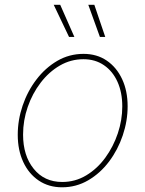

<svg xmlns="http://www.w3.org/2000/svg" viewBox="-20 -777 612 808"><path d="M241.2 11.2Q185.1 11.2 143.1 -17.1Q101.1 -45.4 77.9 -95.2Q54.7 -145 54.7 -210Q54.7 -272 75.2 -332.5Q95.7 -393.1 133.1 -442.1Q170.4 -491.2 220.9 -520.8Q271.5 -550.3 331.5 -550.3Q387.7 -550.3 429.2 -522Q470.7 -493.7 493.9 -444.1Q517.1 -394.5 517.1 -329.6Q517.1 -268.1 496.6 -207.3Q476.1 -146.5 439 -97.2Q401.9 -47.9 351.3 -18.3Q300.8 11.2 241.2 11.2ZM241.7 -11.2Q296.9 -11.2 343 -39.1Q389.2 -66.9 423.1 -113.3Q457 -159.7 475.8 -215.8Q494.6 -272 494.6 -329.1Q494.6 -387.7 474.6 -432.4Q454.6 -477.1 417.7 -502.4Q380.9 -527.8 331.1 -527.8Q277.8 -527.8 231.9 -501.2Q186 -474.6 151.1 -429Q116.2 -383.3 96.7 -326.9Q77.1 -270.5 77.1 -210.4Q77.1 -122.1 121.8 -66.7Q166.5 -11.2 241.7 -11.2ZM400.4 -621.6 351.6 -756.8H377L422.9 -621.6ZM270.5 -621.6 206.1 -756.8H233.4L293 -621.6Z"/></svg>

Font: Inter 16pt Thin
Style: Italic
Weight: 250
Italic angle: -9.3988°
Version: Version 4.001;git-66647c0bb